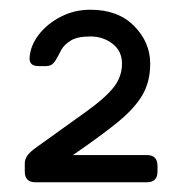

<svg xmlns="http://www.w3.org/2000/svg" viewBox="-20 -725 375 395"><path d="M53 -350Q31 -350 31 -372V-389Q31 -397 36 -404.5Q41 -412 55 -422Q119 -468 157.5 -495.5Q196 -523 213.5 -545Q231 -567 231 -594Q231 -620 211.5 -635Q192 -650 166 -650Q139 -650 125.5 -641.5Q112 -633 106.5 -623Q101 -613 98 -607Q92 -596 87 -592.5Q82 -589 74 -589H59Q39 -589 41 -608Q43 -632 60 -654Q77 -676 105 -690.5Q133 -705 166 -705Q223 -705 256 -671.5Q289 -638 289 -594Q289 -557 273 -529.5Q257 -502 222 -473.5Q187 -445 130 -406H282Q304 -406 304 -384V-372Q304 -350 282 -350Z"/></svg>

Font: Rubik Light
Style: Regular
Weight: 300
Designer: Hubert and Fischer
Foundry: Hubert and Fischer
Version: Version 2.300;gftools[0.9.30]